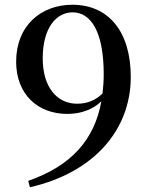

<svg xmlns="http://www.w3.org/2000/svg" viewBox="-20 -771 622 809"><path d="M106 18C374 -43 531 -222 531 -447C531 -637 438 -751 285 -751C154 -751 48 -664 48 -511C48 -374 139 -291 263 -291C323 -291 373 -311 407 -344C378 -182 280 -72 99 -9ZM412 -377C382 -348 347 -334 305 -334C219 -334 160 -405 160 -525C160 -655 218 -719 286 -719C361 -719 417 -641 417 -458C417 -430 415 -403 412 -377Z"/></svg>

Font: Noto Serif CJK HK SemiBold
Style: Regular
Weight: 600
Designer: Ryoko NISHIZUKA 西塚涼子 (kana & ideographs); Frank Grießhammer (Latin, Greek & Cyrillic); Wenlong ZHANG 张文龙 (bopomofo); San
Foundry: Adobe
Version: Version 2.001;hotconv 1.1.0;makeotfexe 2.6.0